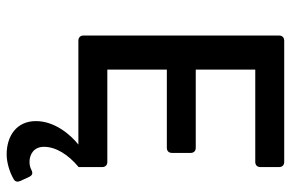

<svg xmlns="http://www.w3.org/2000/svg" viewBox="-170 -495 883 583"><g transform="rotate(90 271.5 -203.5)"><path d="M496.1 142.6C488.3 146.5 480.5 148.4 471.7 148.4C448.2 148.4 425.8 134.8 425.8 104.5C425.8 68.4 449.2 31.2 486.3 0H487.3V-11.7V-72.3C487.3 -82 481.4 -87.9 471.7 -87.9H191.4V-268.6H428.7C438.5 -268.6 444.3 -274.4 444.3 -284.2V-340.8C444.3 -350.6 438.5 -356.4 428.7 -356.4H191.4V-537.1H471.7C481.4 -537.1 487.3 -543 487.3 -552.7V-609.4C487.3 -619.1 481.4 -625 471.7 -625H103.5C93.8 -625 87.9 -619.1 87.9 -609.4V-15.6C87.9 -5.9 93.8 0 103.5 0H418.9C389.6 23.4 347.7 71.3 347.7 128.9C347.7 187.5 392.6 217.8 449.2 217.8C472.7 217.8 502.9 209 524.4 196.3C532.2 191.4 533.2 184.6 529.3 175.8L516.6 148.4C511.7 139.6 505.9 137.7 496.1 142.6Z"/></g></svg>

Font: Ed Sans Neue Medium
Style: Regular
Weight: 500
Designer: Stephen Hutchings
Version: Version 1.004;PS 001.004;hotconv 1.0.88;makeotf.lib2.5.64775